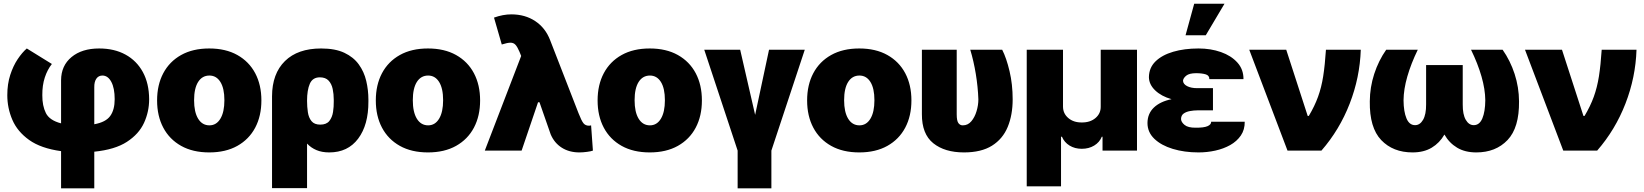

<svg xmlns="http://www.w3.org/2000/svg" viewBox="-20 -815 8899 1039"><path d="M310.5 204.1V2.9Q201.2 -12.2 137.7 -57.6Q74.2 -103 46.9 -166.5Q19.5 -230 19.5 -299.8Q19.5 -360.4 35.4 -409.4Q51.3 -458.5 75.7 -494.9Q100.1 -531.2 125 -552.7L260.7 -468.8Q236.3 -438 222.4 -395.5Q208.5 -353 209 -299.8Q208.5 -242.7 228.3 -203.1Q248 -163.6 310.5 -147.5V-380.9Q311 -460 367.2 -506.3Q423.3 -552.7 516.6 -552.7Q598.6 -552.7 659.2 -519.5Q719.7 -486.3 753.2 -424.8Q786.6 -363.3 787.1 -278.3Q787.1 -210.4 759.3 -149.9Q731.4 -89.4 666.7 -47.4Q602.1 -5.4 490.2 5.9V204.1ZM490.2 -342.8V-142.6Q552.2 -153.8 576.4 -187.3Q600.6 -220.7 600.6 -278.3Q600.6 -337.9 582.3 -372.1Q564 -406.2 534.2 -406.2Q513.2 -406.2 501.5 -389.4Q489.7 -372.6 490.2 -342.8Z M1112.3 9.8Q1023.4 9.8 960.2 -25.6Q897 -61 863.5 -124.3Q830.1 -187.5 830.1 -271.5Q830.1 -355.5 863.5 -418.7Q897 -481.9 960.2 -517.3Q1023.4 -552.7 1112.3 -552.7Q1201.2 -552.7 1264.4 -517.3Q1327.6 -481.9 1361.1 -418.7Q1394.5 -355.5 1394.5 -271.5Q1394.5 -187.5 1361.1 -124.3Q1327.6 -61 1264.4 -25.6Q1201.2 9.8 1112.3 9.8ZM1113.3 -136.7Q1150.9 -136.7 1172.6 -172.6Q1194.3 -208.5 1194.3 -272.5Q1194.3 -336.9 1172.6 -371.6Q1150.9 -406.2 1113.3 -406.2Q1074.2 -406.2 1052.2 -371.6Q1030.3 -336.9 1030.3 -272.5Q1030.3 -208.5 1052.2 -172.6Q1074.2 -136.7 1113.3 -136.7Z M1452.1 203.1V-293.9Q1452.6 -416.5 1522 -484.6Q1591.3 -552.7 1717.8 -552.7Q1793.9 -552.7 1843.5 -529.3Q1893.1 -505.9 1921.6 -466.3Q1950.2 -426.8 1961.9 -377.2Q1973.6 -327.6 1973.6 -275.4V-265.6Q1974.1 -139.2 1918.2 -64.7Q1862.3 9.8 1761.7 9.8Q1722.2 9.8 1692.6 -2.7Q1663.1 -15.1 1641.6 -38.1V203.1ZM1641.6 -269.5Q1641.6 -237.3 1646 -207.8Q1650.4 -178.2 1665.8 -159.4Q1681.2 -140.6 1712.9 -140.6Q1746.6 -140.6 1762.2 -160.4Q1777.8 -180.2 1782.2 -209.2Q1786.6 -238.3 1786.1 -265.6V-275.4Q1786.1 -306.2 1780.3 -333.7Q1774.4 -361.3 1758.1 -378.9Q1741.7 -396.5 1710.9 -396.5Q1671.9 -396.5 1656.7 -362.1Q1641.6 -327.6 1641.6 -269.5Z M2295.9 9.8Q2207 9.8 2143.8 -25.6Q2080.6 -61 2047.1 -124.3Q2013.7 -187.5 2013.7 -271.5Q2013.7 -355.5 2047.1 -418.7Q2080.6 -481.9 2143.8 -517.3Q2207 -552.7 2295.9 -552.7Q2384.8 -552.7 2448 -517.3Q2511.2 -481.9 2544.7 -418.7Q2578.1 -355.5 2578.1 -271.5Q2578.1 -187.5 2544.7 -124.3Q2511.2 -61 2448 -25.6Q2384.8 9.8 2295.9 9.8ZM2296.9 -136.7Q2334.5 -136.7 2356.2 -172.6Q2377.9 -208.5 2377.9 -272.5Q2377.9 -336.9 2356.2 -371.6Q2334.5 -406.2 2296.9 -406.2Q2257.8 -406.2 2235.8 -371.6Q2213.9 -336.9 2213.9 -272.5Q2213.9 -208.5 2235.8 -172.6Q2257.8 -136.7 2296.9 -136.7Z M2603.5 0 2800.3 -512.2 2791 -535.2Q2780.3 -560.5 2769.8 -572.3Q2759.3 -584 2742.7 -584Q2726.1 -584 2695.3 -574.2L2653.3 -719.7Q2702.1 -737.3 2747.1 -737.3Q2821.3 -737.3 2876.5 -700.7Q2931.6 -664.1 2957 -597.7L3110.4 -203.1Q3127 -160.6 3137.7 -147.7Q3148.4 -134.8 3167 -134.8Q3173.3 -134.8 3178.7 -136.7L3188.5 0Q3178.7 3.9 3156.5 6.8Q3134.3 9.8 3115.2 9.8Q3060.5 9.8 3020.3 -15.6Q2980 -41 2960 -87.9L2899.4 -261.7H2891.6L2802.7 0Z M3496.1 9.8Q3407.2 9.8 3344 -25.6Q3280.8 -61 3247.3 -124.3Q3213.9 -187.5 3213.9 -271.5Q3213.9 -355.5 3247.3 -418.7Q3280.8 -481.9 3344 -517.3Q3407.2 -552.7 3496.1 -552.7Q3585 -552.7 3648.2 -517.3Q3711.4 -481.9 3744.9 -418.7Q3778.3 -355.5 3778.3 -271.5Q3778.3 -187.5 3744.9 -124.3Q3711.4 -61 3648.2 -25.6Q3585 9.8 3496.1 9.8ZM3497.1 -136.7Q3534.7 -136.7 3556.4 -172.6Q3578.1 -208.5 3578.1 -272.5Q3578.1 -336.9 3556.4 -371.6Q3534.7 -406.2 3497.1 -406.2Q3458 -406.2 3436 -371.6Q3414.1 -336.9 3414.1 -272.5Q3414.1 -208.5 3436 -172.6Q3458 -136.7 3497.1 -136.7Z M3791 -545.9H3985.4L4066.4 -193.4L4141.6 -545.9H4335L4154.3 0V204.1H3971.7V0Z M4629.9 9.8Q4541 9.8 4477.8 -25.6Q4414.6 -61 4381.1 -124.3Q4347.7 -187.5 4347.7 -271.5Q4347.7 -355.5 4381.1 -418.7Q4414.6 -481.9 4477.8 -517.3Q4541 -552.7 4629.9 -552.7Q4718.8 -552.7 4782 -517.3Q4845.2 -481.9 4878.7 -418.7Q4912.1 -355.5 4912.1 -271.5Q4912.1 -187.5 4878.7 -124.3Q4845.2 -61 4782 -25.6Q4718.8 9.8 4629.9 9.8ZM4630.9 -136.7Q4668.5 -136.7 4690.2 -172.6Q4711.9 -208.5 4711.9 -272.5Q4711.9 -336.9 4690.2 -371.6Q4668.5 -406.2 4630.9 -406.2Q4591.8 -406.2 4569.8 -371.6Q4547.9 -336.9 4547.9 -272.5Q4547.9 -208.5 4569.8 -172.6Q4591.8 -136.7 4630.9 -136.7Z M4968.8 -545.9H5157.2V-196.3Q5157.2 -160.6 5166.7 -148.4Q5176.3 -136.2 5190.4 -136.7Q5217.8 -136.7 5236.3 -158.7Q5254.9 -180.7 5264.6 -213.4Q5274.4 -246.1 5274.4 -277.3Q5272 -345.2 5260.5 -415Q5249 -484.9 5230.5 -545.9H5403.3Q5426.3 -501 5443.1 -429.9Q5460 -358.9 5460 -277.3Q5460 -192.9 5433.1 -127.9Q5406.2 -63 5348.1 -26.6Q5290 9.8 5196.3 9.8Q5092.3 9.8 5030.3 -40Q4968.3 -89.8 4968.8 -197.3Z M5536.1 193.4V-545.9H5732.4V-238.3Q5732.4 -200.7 5761 -176.3Q5789.6 -151.9 5834 -152.3Q5879.4 -151.9 5908.2 -176.3Q5937 -200.7 5936.5 -238.3V-545.9H6132.8V0H5946.3V-75.2H5942.4Q5930.2 -44.9 5901.1 -27.3Q5872.1 -9.8 5834 -9.8Q5796.4 -9.8 5767.8 -27.3Q5739.3 -44.9 5726.6 -75.2H5721.7V193.4Z M6459 -337.9H6543.9V-217.8H6459Q6440.4 -217.8 6419.9 -214.1Q6399.4 -210.4 6385.5 -200.7Q6371.6 -190.9 6371.1 -170.9Q6371.6 -154.3 6390.4 -138.9Q6409.2 -123.5 6450.2 -124Q6494.6 -123.5 6514.6 -132.3Q6534.7 -141.1 6534.2 -156.2H6715.8Q6716.3 -113.3 6694.8 -81.8Q6673.3 -50.3 6637.2 -30Q6601.1 -9.8 6556.6 0Q6512.2 9.8 6465.8 9.8Q6389.2 9.8 6326.4 -9.3Q6263.7 -28.3 6226.6 -64Q6189.5 -99.6 6189.5 -149.4Q6189.9 -200.2 6224.1 -232.9Q6258.3 -265.6 6319.8 -278.3Q6264.6 -293.9 6231.2 -325.9Q6197.8 -357.9 6197.3 -397.5Q6197.8 -448.2 6232.9 -482.7Q6268.1 -517.1 6328.6 -534.9Q6389.2 -552.7 6465.8 -552.7Q6531.7 -552.7 6587.2 -533.2Q6642.6 -513.7 6676 -476.6Q6709.5 -439.5 6709 -386.7H6524.4Q6524.9 -406.7 6504.2 -412.8Q6483.4 -418.9 6453.1 -418.9Q6415.5 -418.9 6399.2 -405.5Q6382.8 -392.1 6381.8 -377.9Q6382.8 -359.9 6404.1 -348.9Q6425.3 -337.9 6459 -337.9ZM6395.5 -624 6442.4 -794.9H6606.4L6504.9 -624Z M6947.3 0 6740.2 -545.9H6940.4L7056.6 -187.5H7062.5Q7094.2 -240.7 7112.5 -291.3Q7130.9 -341.8 7140.4 -402.3Q7149.9 -462.9 7155.3 -545.9H7343.8Q7338.9 -396 7283.9 -254.4Q7229 -112.8 7130.9 0Z M7481.4 -545.9H7652.3Q7615.7 -470.7 7595.7 -401.1Q7575.7 -331.5 7575.2 -272.5Q7575.7 -210.9 7591.1 -174.3Q7606.4 -137.7 7637.7 -137.7Q7664.1 -137.7 7680.9 -166.7Q7697.8 -195.8 7697.3 -250V-462.9H7895.5V-250Q7895 -195.8 7911.9 -166.7Q7928.7 -137.7 7955.1 -137.7Q7986.3 -137.7 8001.7 -174.3Q8017.1 -210.9 8017.6 -272.5Q8017.1 -331.5 7997.1 -401.1Q7977.1 -470.7 7940.4 -545.9H8111.3Q8152.8 -486.8 8176.3 -414.8Q8199.7 -342.8 8200.2 -266.6Q8201.7 -124 8137.9 -57.1Q8074.2 9.8 7968.8 9.8Q7907.7 9.8 7865 -15.9Q7822.3 -41.5 7796.4 -86.9Q7770.5 -41.5 7727.8 -15.9Q7685.1 9.8 7624 9.8Q7518.1 9.8 7454.3 -57.1Q7390.6 -124 7392.6 -266.6Q7393.1 -342.8 7416.5 -414.8Q7439.9 -486.8 7481.4 -545.9Z M8439.5 0 8232.4 -545.9H8432.6L8548.8 -187.5H8554.7Q8586.4 -240.7 8604.7 -291.3Q8623 -341.8 8632.6 -402.3Q8642.1 -462.9 8647.5 -545.9H8835.9Q8831.1 -396 8776.1 -254.4Q8721.2 -112.8 8623 0Z"/></svg>

Font: Inter Tight Black
Style: Regular
Weight: 900
Designer: Rasmus Andersson
Foundry: rsms
Version: Version 3.004; ttfautohint (v1.8.4.7-5d5b)